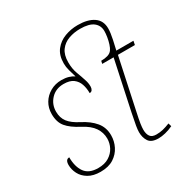

<svg xmlns="http://www.w3.org/2000/svg" viewBox="-175 -919 1050 1079"><g transform="rotate(-30 350.0 -379.5)"><path d="M173 10Q126 10 95 -8.5Q64 -27 49.5 -55.5Q35 -84 35 -113Q35 -149 60 -149Q60 -88 86 -51.5Q112 -15 172 -15Q214 -15 242 -32.5Q270 -50 284 -77Q298 -104 298 -134Q298 -173 276 -205.5Q254 -238 204 -264Q148 -293 122 -324.5Q96 -356 96 -408Q96 -448 114.5 -479Q133 -510 165.5 -528.5Q198 -547 238 -547Q264 -547 284 -541Q304 -535 318 -525Q310 -552 303.5 -575Q297 -598 297 -621Q297 -674 322.5 -706.5Q348 -739 388 -754Q428 -769 472 -769Q537 -769 574.5 -743.5Q612 -718 612 -667Q612 -640 603 -598L589 -536H700L695 -511H585L517 -192Q505 -137 501.5 -113.5Q498 -90 498 -75Q498 -47 509.5 -31Q521 -15 549 -15Q572 -15 592.5 -20Q613 -25 638 -35L644 -14Q619 -2 594 4Q569 10 549 10Q503 10 486.5 -15Q470 -40 470 -75Q470 -90 474 -114.5Q478 -139 489 -192L557 -511H483L487 -529Q511 -529 529.5 -534.5Q548 -540 558 -554Q566 -565 572.5 -585Q579 -605 582.5 -627Q586 -649 586 -665Q586 -701 559 -722.5Q532 -744 473 -744Q433 -744 398.5 -731.5Q364 -719 343 -690.5Q322 -662 322 -614Q322 -571 334.5 -538.5Q347 -506 356 -477Q363 -457 363 -434Q363 -422 357.5 -413Q352 -404 340 -404Q340 -436 331 -462.5Q322 -489 300 -505.5Q278 -522 238 -522Q187 -522 155.5 -488.5Q124 -455 124 -408Q124 -368 145 -340.5Q166 -313 213 -289Q266 -262 296 -226Q326 -190 326 -139Q326 -101 309 -67Q292 -33 258.5 -11.5Q225 10 173 10Z"/></g></svg>

Font: Noto Serif Thin
Style: Italic
Weight: 100
Italic angle: -12°
Designer: Monotype Design Team
Foundry: Monotype Imaging Inc.
Version: Version 2.014; ttfautohint (v1.8.4.7-5d5b)